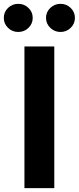

<svg xmlns="http://www.w3.org/2000/svg" viewBox="-62 -966 405 986"><path d="M216.8 -727.5V0H63.5V-727.5ZM248.5 -801.8Q218.3 -801.8 196.3 -823Q174.3 -844.2 174.3 -874Q174.3 -904.3 196.3 -925.3Q218.3 -946.3 248.5 -946.3Q279.3 -946.3 301 -925.3Q322.8 -904.3 322.8 -874Q322.8 -844.2 301 -823Q279.3 -801.8 248.5 -801.8ZM-42.5 -874Q-42.5 -904.3 -20.8 -925.3Q1 -946.3 31.7 -946.3Q62.5 -946.3 84.2 -925.3Q106 -904.3 106 -874Q106 -844.2 84.2 -823Q62.5 -801.8 31.7 -801.8Q1 -801.8 -20.8 -823Q-42.5 -844.2 -42.5 -874Z"/></svg>

Font: Konkhmer Sleokchher
Style: Regular
Weight: 400
Designer: Suon May Sophanith
Version: Version 1.000; ttfautohint (v1.8.4.7-5d5b);gftools[0.9.23]